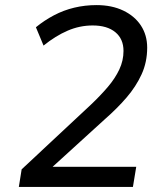

<svg xmlns="http://www.w3.org/2000/svg" viewBox="-20 -734 640 754"><path d="M54 0 65 -69 336 -322Q374 -358 403 -392Q432 -426 448.5 -461Q465 -496 465 -534Q465 -581 433 -607.5Q401 -634 344 -634Q293 -634 245.5 -613.5Q198 -593 151 -555L121 -627Q154 -654 192 -674Q230 -694 272 -704Q314 -714 359 -714Q419 -714 464 -692.5Q509 -671 533.5 -633.5Q558 -596 558 -547Q558 -490 536 -442Q514 -394 477 -351Q440 -308 392 -266L157 -52L156 -79H515L502 0Z"/></svg>

Font: Nunito Sans 12pt Medium
Style: Italic
Weight: 500
Italic angle: -9°
Designer: Vernon Adams
Foundry: Vernon Adams
Version: Version 3.101;gftools[0.9.27]